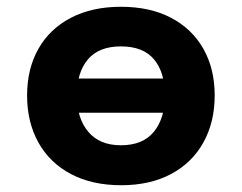

<svg xmlns="http://www.w3.org/2000/svg" viewBox="-20 -536 714 567"><path d="M338 11Q252 11 189.5 -22Q127 -55 93.5 -115Q60 -175 60 -254Q60 -333 93.5 -392Q127 -451 189.5 -483.5Q252 -516 337 -516Q423 -516 485 -483.5Q547 -451 580.5 -392Q614 -333 614 -254Q614 -175 580.5 -115Q547 -55 485 -22Q423 11 338 11ZM337 -107Q402 -107 434.5 -147Q467 -187 467 -254Q467 -322 435 -360.5Q403 -399 337 -399Q272 -399 239.5 -360.5Q207 -322 207 -254Q207 -187 240.5 -147Q274 -107 337 -107ZM172 -203V-304H503V-203Z"/></svg>

Font: Nunito Sans 6pt ExtraBold
Style: Regular
Weight: 800
Version: Version 3.101;gftools[0.9.27]